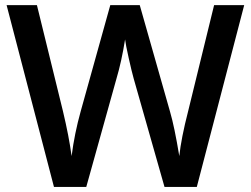

<svg xmlns="http://www.w3.org/2000/svg" viewBox="-20 -734 986 754"><path d="M752.9 0H626L504.9 -425.8Q497.1 -453.6 485.4 -506.1Q473.6 -558.6 471.2 -579.1Q457.5 -492.7 437 -423.8L318.8 0H191.9L5.9 -713.9H125L227.1 -297.9Q251 -197.8 261.2 -121.1Q272.5 -209.5 296.9 -296.9L413.1 -713.9H528.8L647.9 -294.9Q665 -236.8 684.1 -121.1Q691.4 -190.9 719.2 -298.8L820.8 -713.9H939Z"/></svg>

Font: OpenSans-Semibold
Style: Regular
Weight: 600
Foundry: Ascender Corporation
Version: Version 1.10